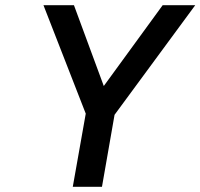

<svg xmlns="http://www.w3.org/2000/svg" viewBox="-20 -720 772 740"><path d="M260.5 0 310.5 -282 147.5 -700H265L380 -388.5L607 -700H732.5L421.5 -277.5L373 0Z"/></svg>

Font: Overpass SemiBold
Style: Italic
Weight: 600
Italic angle: -10°
Designer: Delve Withrington, Dave Bailey, Thomas Jockin
Foundry: Delve Fonts LLC
Version: Version 4.000